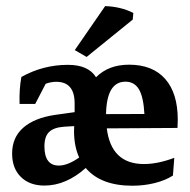

<svg xmlns="http://www.w3.org/2000/svg" viewBox="-20 -590 613 618"><path d="M123 7.3Q75.2 7.3 47.1 -20.5Q19 -48.3 19 -95.7Q19 -147.5 54.9 -179Q90.8 -210.4 157.2 -220.2L220.2 -229V-257.3Q220.2 -326.7 161.1 -326.7Q144 -326.7 127 -320.3L93.3 -255.4H43Q41.5 -303.2 48.8 -342.3Q118.7 -381.3 198.7 -381.3Q264.6 -381.3 289.1 -341.3Q329.1 -381.8 395.5 -381.8Q471.2 -381.8 511.7 -335.9Q552.2 -290 552.2 -204.6Q552.2 -190.9 551.3 -178.2L323.7 -176.8Q337.9 -62 443.4 -62Q487.8 -62 541 -82L536.6 -24.9Q512.2 -9.3 477.8 -0.7Q443.4 7.8 406.2 7.8Q304.2 7.8 255.9 -49.3Q192.4 7.3 123 7.3ZM383.8 -327.1Q323.2 -327.1 321.3 -222.7L444.8 -223.1Q441.9 -277.8 427.2 -302.5Q412.6 -327.1 383.8 -327.1ZM123 -119.1Q123 -57.1 169.4 -57.1Q197.8 -57.1 234.9 -83Q218.3 -119.1 218.3 -168.5Q218.3 -176.3 218.8 -184.1L186 -182.1Q152.8 -179.7 137.9 -165Q123 -150.4 123 -119.1ZM258.8 -406.7 220.7 -428.7 318.4 -570.3Q368.7 -568.8 409.2 -548.3L407.2 -526.9Z"/></svg>

Font: Markazi Text SemiBold
Style: Regular
Weight: 600
Designer: Borna Izadpanah (Arabic designer), Fiona Ross (Arabic design director) and Florian Runge (Latin designer)
Foundry: Borna Izadpanah and Florian Runge
Version: Version 1.001; ttfautohint (v1.8.3)